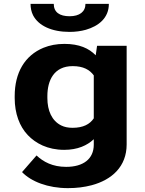

<svg xmlns="http://www.w3.org/2000/svg" viewBox="-20 -765 750 993"><path d="M465 -45V-17C465 57 411 98 322 98C252 98 204 72 169 39L94 125C141 174 228 208 331 208C376 208 416 203 454 193C559 165 635 96 635 -18V-528H482L475 -479C440 -515 390 -538 313 -538C273 -538 237 -531 205 -518C108 -478 56 -389 56 -268V-258C56 -178 81 -111 124 -66C164 -24 226 10 312 10C382 10 431 -13 465 -45ZM465 -375V-153C445 -123 411 -104 355 -104C333 -104 313 -108 297 -116C248 -140 225 -193 225 -258V-268C225 -349 259 -423 356 -423C411 -423 444 -404 465 -375ZM340 -681C288 -681 258 -702 258 -745H138C138 -724 142 -704 151 -686C179 -632 247 -600 340 -600C370 -600 399 -604 424 -611C490 -630 543 -672 543 -745H422C422 -704 391 -681 340 -681Z"/></svg>

Font: Asimov
Style: XWid
Weight: 500
Designer: Google
Version: Version 2.000980; 2014